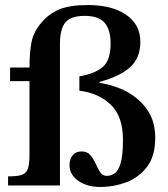

<svg xmlns="http://www.w3.org/2000/svg" viewBox="-20 -736 667 762"><path d="M377 6Q325 6 290.5 -18.5Q256 -43 256 -80Q256 -105 268.5 -120Q281 -135 304 -135Q326 -135 338.5 -120.5Q351 -106 359.5 -86.5Q368 -67 377.5 -52.5Q387 -38 404 -38Q420 -38 434.5 -47.5Q449 -57 458.5 -87.5Q468 -118 468 -182Q468 -274 419.5 -320.5Q371 -367 295 -376V-433Q356 -443 387.5 -470Q419 -497 419 -563Q419 -619 395 -646Q371 -673 316 -673Q261 -673 239.5 -647Q218 -621 218 -562V0H12V-36Q45 -36 63.5 -41Q82 -46 89.5 -64Q97 -82 97 -120V-414H20V-468H97Q97 -530 105.5 -571Q114 -612 147 -649Q174 -681 215 -698.5Q256 -716 329 -716Q424 -716 480.5 -677.5Q537 -639 537 -569Q537 -507 497 -470Q457 -433 375 -411V-407Q412 -402 451 -387Q490 -372 523 -345.5Q556 -319 576 -280.5Q596 -242 596 -189Q596 -117 564 -74.5Q532 -32 482 -13Q432 6 377 6Z"/></svg>

Font: STIX Two Text SemiBold
Style: Regular
Weight: 600
Designer: Ross Mills, John Hudson & Paul Hanslow, Tiro Typeworks Ltd; with prior portions MicroPress Inc., and Coen Hoffman.
Foundry: Tiro Typeworks Ltd
Version: Version 2.13 b171